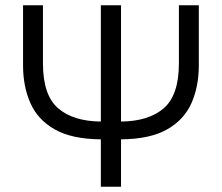

<svg xmlns="http://www.w3.org/2000/svg" viewBox="-20 -713 847 733"><path d="M365 0V-181Q254 -182 189 -219Q124 -256 96 -319.5Q68 -383 68 -463V-693H144V-471Q144 -350 201.5 -300Q259 -250 365 -249V-693H442V-249Q548 -250 605.5 -300Q663 -350 663 -471V-693H739V-463Q739 -383 711 -319.5Q683 -256 618 -219Q553 -182 442 -181V0Z"/></svg>

Font: Ubuntu Sans
Style: Regular
Weight: 400
Designer: Dalton Maag Ltd
Foundry: Dalton Maag Ltd
Version: Version 1.006; ttfautohint (v1.8.4.7-5d5b)